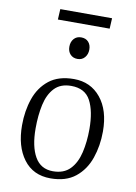

<svg xmlns="http://www.w3.org/2000/svg" viewBox="-96 -932 716 1008"><g transform="rotate(10 262.0 -428.0)"><path d="M245 14Q152 14 101 -54.5Q50 -123 50 -235Q50 -312 72.5 -377Q95 -442 145 -481.5Q195 -521 277 -521Q366 -521 420 -455Q474 -389 474 -276Q474 -200 451 -133.5Q428 -67 377.5 -26.5Q327 14 245 14ZM251 -25Q309 -25 342 -59Q375 -93 388.5 -150.5Q402 -208 402 -276Q402 -371 372.5 -427Q343 -483 269 -483Q212 -483 180 -449Q148 -415 135.5 -358Q123 -301 123 -231Q123 -135 154.5 -80Q186 -25 251 -25ZM223 -684Q223 -710 237.5 -726.5Q252 -743 276 -743Q301 -743 315 -727.5Q329 -712 329 -687Q329 -662 314.5 -645Q300 -628 276 -628Q252 -628 237.5 -643.5Q223 -659 223 -684ZM142 -870H418L415 -814H139Z"/></g></svg>

Font: Literata 36pt Light
Style: Italic
Weight: 300
Italic angle: -2°
Designer: Latin by Veronika Burian and Jose Scaglione. Greek by Irene Vlachou. Cyrillic by Vera Evstafieva
Foundry: TypeTogether
Version: Version 3.002